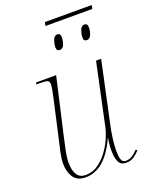

<svg xmlns="http://www.w3.org/2000/svg" viewBox="-152 -894 778 986"><g transform="rotate(-20 237.0 -401.0)"><path d="M474 -812 470 -792H214L218 -812ZM389 -651Q382 -651 377 -655Q372 -659 372 -672Q372 -689 379.5 -710Q387 -731 404 -731Q412 -731 416.5 -726Q421 -721 421 -708Q421 -689 413.5 -670Q406 -651 389 -651ZM241 -651Q234 -651 229 -655Q224 -659 224 -672Q224 -689 231.5 -710Q239 -731 256 -731Q273 -731 273 -709Q273 -689 265.5 -670Q258 -651 241 -651ZM365 10Q334 10 323.5 -13.5Q313 -37 313 -77Q313 -87 314 -101.5Q315 -116 319 -142H318Q249 9 144 9Q97 9 77 -21.5Q57 -52 57 -96Q57 -122 65 -160Q73 -198 81 -230L122 -413Q128 -438 133 -464Q138 -490 138 -501Q138 -517 128 -521.5Q118 -526 86 -526H67L69 -536H179L109 -230Q101 -197 93 -157.5Q85 -118 85 -94Q85 -2 147 -2Q185 -2 215.5 -23.5Q246 -45 269 -76.5Q292 -108 305.5 -140Q319 -172 324 -193L397 -536H425L353 -201Q346 -169 341 -132Q336 -95 336 -65Q336 -37 341.5 -18.5Q347 0 366 0Q386 0 402 -11Q418 -22 432 -37L439 -30Q425 -15 407 -2.5Q389 10 365 10Z"/></g></svg>

Font: Noto Serif Display SemiCondensed Thin
Style: Italic
Weight: 100
Width: 4
Italic angle: -12°
Designer: Monotype Design Team
Foundry: Monotype Imaging Inc.
Version: Version 2.009